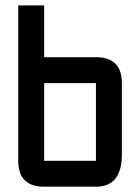

<svg xmlns="http://www.w3.org/2000/svg" viewBox="-20 -704 528 724"><path d="M48.8 -683.6H146.5V-488.3H341.8Q439.5 -488.3 439.5 -390.6V-122.1Q439.5 0 341.8 0H146.5Q48.8 0 48.8 -97.7ZM341.8 -390.6H146.5V-97.7H341.8Z"/></svg>

Font: BabelStone Runic Ruled
Style: Regular
Weight: 400
Designer: Andrew West
Foundry: BabelStone
Version: Version 7.004 November 9, 2023